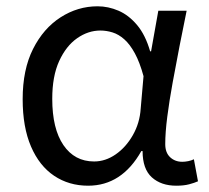

<svg xmlns="http://www.w3.org/2000/svg" viewBox="-20 -577 665 610"><path d="M260 13Q199 13 152 -18.5Q105 -50 78.5 -111.5Q52 -173 52 -262Q52 -356 85 -421.5Q118 -487 172.5 -522Q227 -557 290 -557Q324 -557 356.5 -543Q389 -529 415.5 -497.5Q442 -466 457 -414H460L483 -543H573Q562 -490 550.5 -431Q539 -372 528.5 -314.5Q518 -257 511.5 -206.5Q505 -156 505 -119Q505 -92 520.5 -77.5Q536 -63 559 -63Q568 -63 578 -65Q588 -67 596 -71L609 -1Q598 4 581 8.5Q564 13 540 13Q492 13 462.5 -13.5Q433 -40 433 -97H429Q367 13 260 13ZM279 -64Q315 -64 347.5 -86.5Q380 -109 402 -147.5Q424 -186 427 -232L436 -335Q424 -379 408.5 -407.5Q393 -436 375 -452Q357 -468 337.5 -474Q318 -480 299 -480Q260 -480 225 -455.5Q190 -431 168 -383Q146 -335 146 -263Q146 -168 181.5 -116Q217 -64 279 -64Z"/></svg>

Font: lkorean15
Style: Book
Weight: 400
Designer: Jelle Bosma - Monotype Design Team
Foundry: Monotype Imaging Inc.
Version: Version 2.003